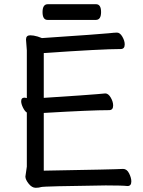

<svg xmlns="http://www.w3.org/2000/svg" viewBox="-20 -872 678 908"><path d="M148.9 16.1Q130.9 16.1 115.5 -3.4Q100.1 -22.9 100.1 -37.1L106.9 -84V-339.8Q97.2 -345.7 88.6 -363.3Q80.1 -380.9 80.1 -393.1Q80.1 -410.2 96.2 -410.2L106.9 -408.2V-633.8L103 -685.1Q103 -705.1 123 -705.1Q138.2 -705.1 158.2 -699.2L178.2 -691.9Q460.4 -710.9 495.1 -714.8Q521 -717.8 533.2 -717.8Q547.4 -717.8 558.6 -698.5Q569.8 -679.2 569.8 -662.1Q569.8 -640.1 550.8 -640.1Q462.9 -640.1 187 -621.1V-409.2Q403.8 -423.3 439.9 -426.8Q465.8 -429.7 478 -430.2Q492.2 -430.2 503.7 -410.6Q515.1 -391.1 515.1 -373Q515.1 -351.1 496.1 -351.1Q411.1 -351.1 187 -337.9V-64.9Q529.8 -70.8 562 -73.2Q580.1 -73.2 590.6 -52Q601.1 -30.8 601.1 -14.2Q601.1 7.8 583 7.8Q559.1 4.9 480 4.9Q186 8.8 175 12.5Q164.1 16.1 148.9 16.1ZM433.1 -777.8H205.1Q181.2 -777.8 181.2 -814.9Q181.2 -852.1 206.1 -852.1H434.1Q458 -852.1 458 -814.9Q458 -777.8 433.1 -777.8Z"/></svg>

Font: LXGW WenKai Screen R
Style: Regular
Weight: 400
Designer: Fontworks Inc.
Version: Version 1.235;May 31, 2022